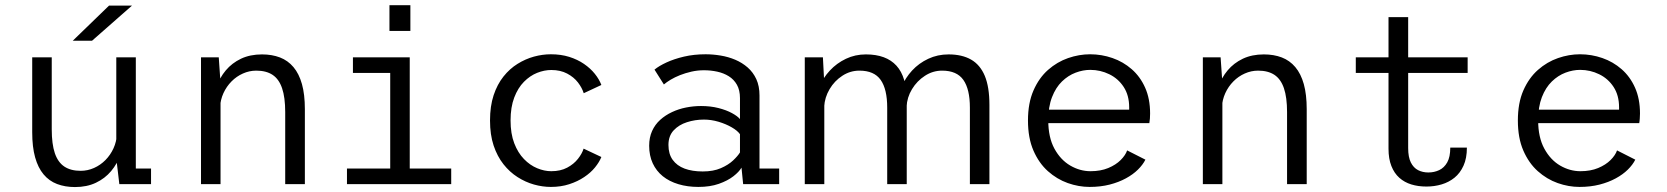

<svg xmlns="http://www.w3.org/2000/svg" viewBox="-20 -726 6572 757"><path d="M275.5 11.5Q236.5 11.5 205 -0.5Q173.5 -12.5 151.8 -38.5Q130 -64.5 118.5 -105.5Q107 -146.5 107 -204.5V-500H184V-216Q184 -158 196.2 -122Q208.5 -86 233.8 -69.2Q259 -52.5 298 -52.5Q325.5 -52.5 350.8 -63.8Q376 -75 395.8 -95Q415.5 -115 427.5 -141.2Q439.5 -167.5 441 -198L467.5 -192Q467.5 -153 455 -116.8Q442.5 -80.5 418.2 -51.5Q394 -22.5 358.2 -5.5Q322.5 11.5 275.5 11.5ZM450.5 0 438.5 -101.5V-500H515.5V-40.5L497.5 -61.5H575.5V0ZM343 -565.5H267L410 -704H500.5Z M772.5 0V-500H842.5L849.5 -399V0ZM1104.5 0V-284Q1104.5 -342 1092.2 -378Q1080 -414 1054.8 -430.8Q1029.5 -447.5 990.5 -447.5Q963 -447.5 937.8 -436.2Q912.5 -425 892.8 -405Q873 -385 861 -358.8Q849 -332.5 847.5 -302L821 -308Q821 -347 833.5 -383.2Q846 -419.5 870.2 -448.5Q894.5 -477.5 930.2 -494.5Q966 -511.5 1013 -511.5Q1052.5 -511.5 1083.8 -499.5Q1115 -487.5 1137 -461.5Q1159 -435.5 1170.5 -394.5Q1182 -353.5 1182 -295.5V0Z M1348 0V-61.5H1518.5V-438.5H1371.5V-500H1595.5V-61.5H1759V0ZM1515.5 -705.5H1598V-604H1515.5Z M2152 11Q2119 11 2085.2 1.5Q2051.5 -8 2020.5 -27.8Q1989.5 -47.5 1965 -78.5Q1940.5 -109.5 1926.2 -152.2Q1912 -195 1912 -251Q1912 -307.5 1926.2 -350.5Q1940.5 -393.5 1965 -424.2Q1989.5 -455 2020.5 -474.2Q2051.5 -493.5 2085.2 -502.8Q2119 -512 2152 -512Q2191.5 -512 2224.2 -501.8Q2257 -491.5 2282.5 -474Q2308 -456.5 2325.2 -435Q2342.5 -413.5 2351 -391L2281.5 -358.5Q2275 -379.5 2258.8 -400.8Q2242.5 -422 2216 -436Q2189.5 -450 2153.5 -450Q2126 -450 2097.8 -438.8Q2069.5 -427.5 2045.8 -403.5Q2022 -379.5 2007.5 -341.5Q1993 -303.5 1993 -251Q1993 -199 2007.5 -161.2Q2022 -123.5 2045.8 -99Q2069.5 -74.5 2097.8 -62.8Q2126 -51 2153.5 -51Q2190 -51 2216.2 -65Q2242.5 -79 2258.8 -99.8Q2275 -120.5 2281 -140L2351 -107Q2343 -87 2326 -66Q2309 -45 2283.2 -27.8Q2257.5 -10.5 2224.5 0.2Q2191.5 11 2152 11Z M2733.5 11Q2690.5 11 2654.8 0.2Q2619 -10.5 2593.2 -31.2Q2567.5 -52 2553.5 -82.2Q2539.5 -112.5 2539.5 -151.5Q2539.5 -184 2551 -209.5Q2562.5 -235 2583 -253.5Q2603.5 -272 2629.8 -284.2Q2656 -296.5 2685.2 -302.2Q2714.5 -308 2744 -308Q2781.5 -308 2812.8 -300Q2844 -292 2866 -280Q2888 -268 2897.5 -256.5V-339Q2897.5 -370.5 2885.5 -391.8Q2873.5 -413 2853.2 -425.5Q2833 -438 2807.8 -443.5Q2782.5 -449 2755.5 -449Q2730 -449 2706 -443.5Q2682 -438 2661.2 -429.8Q2640.5 -421.5 2624.2 -411.8Q2608 -402 2597.5 -393L2560.5 -451.5Q2578 -466 2607.8 -479.8Q2637.5 -493.5 2676.8 -502.8Q2716 -512 2762 -512Q2791 -512 2821.2 -507Q2851.5 -502 2878.8 -490.5Q2906 -479 2927.8 -460Q2949.5 -441 2962 -413.8Q2974.5 -386.5 2974.5 -349.5V-61.5H3052V0H2910L2903.5 -65Q2894 -48.5 2871.5 -31Q2849 -13.5 2814.2 -1.2Q2779.5 11 2733.5 11ZM2750.5 -50Q2792.5 -50 2822.2 -63Q2852 -76 2870.5 -93.5Q2889 -111 2897.5 -125V-197Q2887.5 -211 2865 -224Q2842.5 -237 2813.5 -245.8Q2784.5 -254.5 2755.5 -254.5Q2720.5 -254.5 2688.5 -244.2Q2656.5 -234 2636 -212Q2615.5 -190 2615.5 -154.5Q2615.5 -119 2632.2 -95.8Q2649 -72.5 2679.2 -61.2Q2709.5 -50 2750.5 -50Z M3804 0V-301.5Q3804 -374.5 3778.2 -411Q3752.5 -447.5 3694.5 -447.5Q3658 -447.5 3626.8 -427.2Q3595.5 -407 3575.8 -374.5Q3556 -342 3554.5 -305L3519.5 -310Q3519.5 -347.5 3534.5 -383.2Q3549.5 -419 3576.2 -448Q3603 -477 3639.8 -494.2Q3676.5 -511.5 3720 -511.5Q3773 -511.5 3808.8 -491Q3844.5 -470.5 3862.8 -426.8Q3881 -383 3881 -312.5V0ZM3153 0V-500H3224.5L3230 -394.5V0ZM3478 0V-301.5Q3478 -374.5 3452.2 -411Q3426.5 -447.5 3368.5 -447.5Q3332 -447.5 3301 -427.2Q3270 -407 3250.8 -374.5Q3231.5 -342 3229.5 -305L3194.5 -310Q3195 -347.5 3210 -383.2Q3225 -419 3252 -448Q3279 -477 3315.2 -494.2Q3351.5 -511.5 3394 -511.5Q3474 -511.5 3514.5 -467Q3555 -422.5 3555 -330V0Z M4276 11Q4233 11 4190 -4.2Q4147 -19.5 4111.5 -51.2Q4076 -83 4054.5 -132.5Q4033 -182 4033 -251Q4033 -320 4054.8 -369.5Q4076.5 -419 4112.2 -450.5Q4148 -482 4191.2 -497Q4234.5 -512 4278 -512Q4323.5 -512 4366 -497.2Q4408.5 -482.5 4442 -453.2Q4475.5 -424 4495 -380.2Q4514.5 -336.5 4514.5 -278.5Q4514.5 -270 4513.8 -259Q4513 -248 4511.5 -240.5H4094V-293.5H4432Q4432 -297 4432 -298.2Q4432 -299.5 4432 -303Q4432 -350 4410.5 -383Q4389 -416 4353.8 -433.2Q4318.5 -450.5 4278.5 -450.5Q4250 -450.5 4220.8 -439.5Q4191.5 -428.5 4167 -404.8Q4142.5 -381 4127.8 -343Q4113 -305 4113 -251.5Q4113 -184.5 4137.2 -140Q4161.5 -95.5 4199.8 -73.2Q4238 -51 4279.5 -51Q4319.5 -51 4349.5 -63.5Q4379.5 -76 4398.5 -95Q4417.5 -114 4424 -133L4496 -96.5Q4486 -76.5 4466.5 -57.2Q4447 -38 4419 -22.8Q4391 -7.5 4355 1.8Q4319 11 4276 11Z M4722.5 0V-500H4792.5L4799.5 -399V0ZM5054.5 0V-284Q5054.5 -342 5042.2 -378Q5030 -414 5004.8 -430.8Q4979.5 -447.5 4940.5 -447.5Q4913 -447.5 4887.8 -436.2Q4862.5 -425 4842.8 -405Q4823 -385 4811 -358.8Q4799 -332.5 4797.5 -302L4771 -308Q4771 -347 4783.5 -383.2Q4796 -419.5 4820.2 -448.5Q4844.5 -477.5 4880.2 -494.5Q4916 -511.5 4963 -511.5Q5002.5 -511.5 5033.8 -499.5Q5065 -487.5 5087 -461.5Q5109 -435.5 5120.5 -394.5Q5132 -353.5 5132 -295.5V0Z M5454.5 -139.5V-658.5H5532V-142Q5532 -106.5 5542.5 -85.5Q5553 -64.5 5571 -55.2Q5589 -46 5611.5 -46Q5634.5 -46 5654.2 -55.2Q5674 -64.5 5686 -85.8Q5698 -107 5698 -144H5763.5Q5763.5 -102 5750.2 -72.8Q5737 -43.5 5714.8 -25.5Q5692.5 -7.5 5664 1Q5635.5 9.5 5604 9.5Q5571.5 9.5 5544.5 1.2Q5517.5 -7 5497.2 -25Q5477 -43 5465.8 -71.5Q5454.5 -100 5454.5 -139.5ZM5325.5 -438.5V-500H5766.5V-438.5Z M6207.5 11Q6164.5 11 6121.5 -4.2Q6078.5 -19.5 6043 -51.2Q6007.5 -83 5986 -132.5Q5964.5 -182 5964.5 -251Q5964.5 -320 5986.2 -369.5Q6008 -419 6043.8 -450.5Q6079.5 -482 6122.8 -497Q6166 -512 6209.5 -512Q6255 -512 6297.5 -497.2Q6340 -482.5 6373.5 -453.2Q6407 -424 6426.5 -380.2Q6446 -336.5 6446 -278.5Q6446 -270 6445.2 -259Q6444.5 -248 6443 -240.5H6025.5V-293.5H6363.5Q6363.5 -297 6363.5 -298.2Q6363.5 -299.5 6363.5 -303Q6363.5 -350 6342 -383Q6320.5 -416 6285.2 -433.2Q6250 -450.5 6210 -450.5Q6181.5 -450.5 6152.2 -439.5Q6123 -428.5 6098.5 -404.8Q6074 -381 6059.2 -343Q6044.5 -305 6044.5 -251.5Q6044.5 -184.5 6068.8 -140Q6093 -95.5 6131.2 -73.2Q6169.5 -51 6211 -51Q6251 -51 6281 -63.5Q6311 -76 6330 -95Q6349 -114 6355.5 -133L6427.5 -96.5Q6417.5 -76.5 6398 -57.2Q6378.5 -38 6350.5 -22.8Q6322.5 -7.5 6286.5 1.8Q6250.5 11 6207.5 11Z"/></svg>

Font: Trispace Thin Light
Style: Regular
Weight: 300
Version: Version 1.210